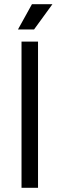

<svg xmlns="http://www.w3.org/2000/svg" viewBox="-20 -899 285 919"><path d="M83 0V-700H162V0ZM66 -758 133 -879H231L143 -758Z"/></svg>

Font: Space Grotesk
Style: Regular
Weight: 400
Designer: Florian Karsten
Foundry: Florian Karsten
Version: Version 2.000